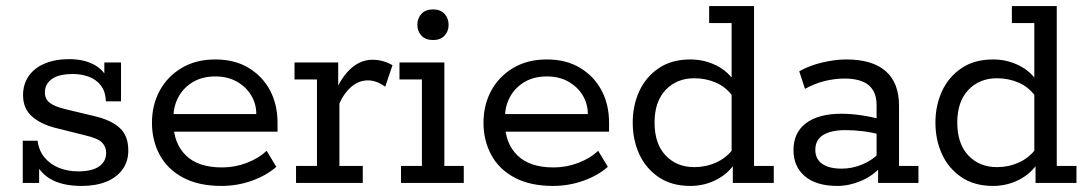

<svg xmlns="http://www.w3.org/2000/svg" viewBox="-20 -603 3588 633"><path d="M249 10Q184 10 144.5 -14Q105 -38 90 -85L109 -92V0H55V-139H104Q108 -106 127.5 -83Q147 -60 176 -49Q205 -38 237 -38Q284 -38 307 -54.5Q330 -71 330 -99Q330 -119 316.5 -133Q303 -147 260 -157L164 -181Q113 -194 84.5 -220Q56 -246 56 -289Q56 -325 74.5 -352Q93 -379 127.5 -393.5Q162 -408 208 -408Q260 -408 295 -387Q330 -366 342 -324L324 -322V-397H379V-269H329Q328 -302 312 -322Q296 -342 271.5 -350.5Q247 -359 221 -359Q174 -359 151 -342.5Q128 -326 128 -298Q128 -277 143.5 -264.5Q159 -252 196 -243L292 -220Q347 -207 375 -181Q403 -155 403 -107Q403 -71 384 -44.5Q365 -18 330.5 -4Q296 10 249 10Z M710 10Q635 10 583.5 -17.5Q532 -45 506.5 -92.5Q481 -140 481 -198Q481 -257 506.5 -304Q532 -351 579 -379Q626 -407 690 -407Q754 -407 800 -379Q846 -351 870.5 -304.5Q895 -258 895 -198V-169H525V-227H825Q825 -260 808.5 -288Q792 -316 761.5 -333.5Q731 -351 690 -351Q647 -351 616 -332.5Q585 -314 568.5 -283.5Q552 -253 552 -218V-198Q552 -131 592.5 -91Q633 -51 712 -51Q754 -51 793.5 -66Q833 -81 859 -106L891 -53Q858 -24 810 -7Q762 10 710 10Z M956 0V-56H1025V-341H951V-397H1095V-294L1085 -300Q1107 -351 1138.5 -378.5Q1170 -406 1208 -406Q1243 -406 1274 -388L1250 -317Q1235 -328 1221 -333Q1207 -338 1193 -338Q1163 -338 1138.5 -317Q1114 -296 1099 -262V-56H1176V0Z M1302 0V-56H1371V-341H1297V-397H1445V-56H1509V0ZM1408 -471Q1383 -471 1369.5 -485.5Q1356 -500 1356 -521Q1356 -543 1369.5 -557.5Q1383 -572 1408 -572Q1432 -572 1445.5 -557.5Q1459 -543 1459 -521Q1459 -500 1445.5 -485.5Q1432 -471 1408 -471Z M1803 10Q1728 10 1676.5 -17.5Q1625 -45 1599.5 -92.5Q1574 -140 1574 -198Q1574 -257 1599.5 -304Q1625 -351 1672 -379Q1719 -407 1783 -407Q1847 -407 1893 -379Q1939 -351 1963.5 -304.5Q1988 -258 1988 -198V-169H1618V-227H1918Q1918 -260 1901.5 -288Q1885 -316 1854.5 -333.5Q1824 -351 1783 -351Q1740 -351 1709 -332.5Q1678 -314 1661.5 -283.5Q1645 -253 1645 -218V-198Q1645 -131 1685.5 -91Q1726 -51 1805 -51Q1847 -51 1886.5 -66Q1926 -81 1952 -106L1984 -53Q1951 -24 1903 -7Q1855 10 1803 10Z M2256 10Q2194 10 2151.5 -19Q2109 -48 2087.5 -95Q2066 -142 2066 -199Q2066 -255 2087.5 -302Q2109 -349 2151.5 -378Q2194 -407 2256 -407Q2302 -407 2342 -387Q2382 -367 2405 -329L2392 -332V-527H2318V-583H2466V-56H2531V0H2396V-68H2405Q2382 -31 2342 -10.5Q2302 10 2256 10ZM2269 -52Q2307 -52 2340.5 -67Q2374 -82 2397 -112L2392 -80V-315L2397 -284Q2374 -316 2340.5 -330.5Q2307 -345 2269 -345Q2211 -345 2174.5 -306.5Q2138 -268 2138 -199Q2138 -129 2174.5 -90.5Q2211 -52 2269 -52Z M2741 10Q2671 10 2633.5 -22Q2596 -54 2596 -108Q2596 -166 2637.5 -197Q2679 -228 2754 -228Q2785 -228 2819 -223Q2853 -218 2886 -209L2870 -199V-257Q2870 -300 2844 -322Q2818 -344 2764 -344Q2731 -344 2697.5 -335.5Q2664 -327 2634 -310L2615 -368Q2651 -388 2693 -397.5Q2735 -407 2770 -407Q2856 -407 2900 -368.5Q2944 -330 2944 -254V-56H3008V0H2875V-63L2886 -55Q2858 -23 2818.5 -6.5Q2779 10 2741 10ZM2755 -47Q2789 -47 2822 -60.5Q2855 -74 2878 -98L2870 -74V-179L2886 -158Q2854 -167 2824 -170.5Q2794 -174 2767 -174Q2720 -174 2694 -158Q2668 -142 2668 -109Q2668 -79 2690.5 -63Q2713 -47 2755 -47Z M3254 10Q3192 10 3149.5 -19Q3107 -48 3085.5 -95Q3064 -142 3064 -199Q3064 -255 3085.5 -302Q3107 -349 3149.5 -378Q3192 -407 3254 -407Q3300 -407 3340 -387Q3380 -367 3403 -329L3390 -332V-527H3316V-583H3464V-56H3529V0H3394V-68H3403Q3380 -31 3340 -10.5Q3300 10 3254 10ZM3267 -52Q3305 -52 3338.5 -67Q3372 -82 3395 -112L3390 -80V-315L3395 -284Q3372 -316 3338.5 -330.5Q3305 -345 3267 -345Q3209 -345 3172.5 -306.5Q3136 -268 3136 -199Q3136 -129 3172.5 -90.5Q3209 -52 3267 -52Z"/></svg>

Font: Rokkitt
Style: Regular
Weight: 400
Designer: Vernon Adams
Foundry: Vernon Adams
Version: Version 3.103